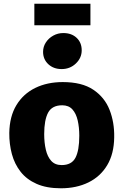

<svg xmlns="http://www.w3.org/2000/svg" viewBox="-20 -1006 665 1034"><path d="M308 8Q231 8 177.2 -15.8Q123.5 -39.5 91 -81Q58.5 -122.5 44 -176.2Q29.5 -230 30 -290Q31.5 -379 68.5 -440Q105.5 -501 170 -532.5Q234.5 -564 318 -564Q421 -564 482.2 -523Q543.5 -482 570 -414.5Q596.5 -347 595 -267Q594 -177.5 557.2 -116.2Q520.5 -55 456 -23.5Q391.5 8 308 8ZM312 -117Q365.5 -117 386.2 -156.2Q407 -195.5 407 -275Q407 -320 398.5 -357.2Q390 -394.5 370 -416.8Q350 -439 315 -439Q260.5 -439 239.2 -399.5Q218 -360 218 -284Q218 -238 226.8 -200Q235.5 -162 256 -139.5Q276.5 -117 312 -117ZM312 -634Q268.5 -634 240.2 -660.2Q212 -686.5 212 -727Q212 -754.5 227 -777.5Q242 -800.5 266.8 -814.2Q291.5 -828 321 -828Q365.5 -828 392.8 -802.2Q420 -776.5 420 -735Q420 -694 388.5 -664Q357 -634 312 -634ZM165 -870V-986H467V-870Z"/></svg>

Font: Koeln Type Sans ExtraBold
Style: Regular
Weight: 800
Designer: Eben Sorkin
Foundry: Eben Sorkin
Version: Version 2.001